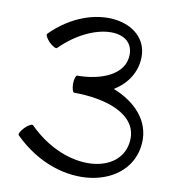

<svg xmlns="http://www.w3.org/2000/svg" viewBox="-90 -888 905 996"><g transform="rotate(10 362.5 -390.0)"><path d="M293 -395C459 -395 631 -342 622 -202C609 -14 320 17 112 -192C106 -197 88 -188 70 -170C52 -152 43 -134 48 -128C300 124 668 51 685 -198C693 -317 609 -404 492 -450C560 -492 605 -558 605 -640C605 -828 313 -884 102 -672C96 -666 106 -648 123 -630C141 -612 160 -603 165 -608C330 -773 542 -775 542 -640C542 -532 416 -485 293 -485C286 -485 279 -465 279 -440C279 -415 286 -395 293 -395Z"/></g></svg>

Font: Nupuram
Style: Regular
Weight: 400
Designer: Santhosh Thottingal (santhosh.thottingal@gmail.com)
Foundry: SMC
Version: Version 1.000